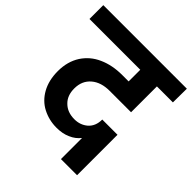

<svg xmlns="http://www.w3.org/2000/svg" viewBox="-225 -887 1061 1061"><g transform="rotate(45 305.5 -356.5)"><path d="M339 -430C339 -430 506 -430 506 -430C506 -430 506 -632 506 -632C506 -632 631 -632 631 -632C631 -632 632 -740 632 -740C632 -740 -21 -740 -21 -740C-21 -740 -21 -632 -21 -632C-21 -632 376 -632 376 -632C376 -632 376 -541 376 -541C376 -541 326 -541 326 -541C326 -541 326 -541 326 -541C275 -541 229 -532 189 -514C148 -496 117 -469 94 -434C71 -398 59 -355 59 -305C59 -305 59 -305 59 -305C59 -256 69 -215 88 -181C107 -147 133 -121 166 -104C199 -87 235 -78 275 -78C275 -78 275 -78 275 -78C306 -78 333 -83 357 -94C381 -104 400 -119 415 -138C415 -138 415 27 415 27C415 27 541 27 541 27C541 27 541 -289 541 -289C541 -289 422 -289 422 -289C422 -289 422 -289 422 -289C422 -254 411 -228 390 -209C368 -190 342 -181 312 -181C312 -181 312 -181 312 -181C275 -181 246 -192 224 -214C202 -235 191 -264 191 -301C191 -301 191 -301 191 -301C191 -342 205 -373 232 -396C259 -419 295 -430 339 -430Z"/></g></svg>

Font: Girnar Poppins
Style: SemiBold
Weight: 500
Designer: Ninad Kale (Devanagari), Jonny Pinhorn (Latin)
Foundry: Indian Type Foundry
Version: ""